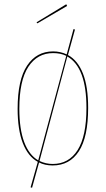

<svg xmlns="http://www.w3.org/2000/svg" viewBox="-20 -770 498 904"><path d="M395 -262Q395 -125 351.5 -58Q308 9 228 9Q191 9 164 -5L131 114L124 112L158 -8Q112 -33 87.5 -96Q63 -159 63 -258Q63 -394 107.5 -461Q152 -528 230 -528Q264 -528 294 -514L326 -633L333 -631L300 -511Q346 -486 370.5 -424Q395 -362 395 -262ZM160 -15 292 -507Q266 -520 230 -520Q156 -520 113.5 -455.5Q71 -391 71 -258Q71 -162 94 -101Q117 -40 160 -15ZM387 -262Q387 -453 297 -504L166 -12Q196 2 228 2Q304 2 345.5 -63.5Q387 -129 387 -262ZM296 -742 156 -660 152 -665 292 -750Z"/></svg>

Font: Fira Sans Compressed Eight
Style: Regular
Weight: 100
Width: 1
Designer: bBox Type GmbH & Carrois Corporate GbR & Edenspiekermann AG
Foundry: bBox Type GmbH & Carrois Corporate GbR & Edenspiekermann AG
Version: Version 4.301